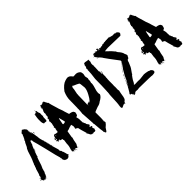

<svg xmlns="http://www.w3.org/2000/svg" viewBox="35 -1588 2555 2555"><g transform="rotate(-45 1312.0 -310.5)"><path d="M291 -689H300.8Q300.8 -683.1 302.7 -683.1H308.6Q310.5 -679.2 310.5 -677.2L314.5 -679.2L328.1 -669.4Q328.1 -659.7 332 -659.7L335.9 -661.6Q348.6 -643.6 349.6 -630.4L343.8 -626.5L345.7 -622.6Q341.8 -614.7 341.8 -610.8L345.7 -612.8H347.7V-599.1L345.7 -595.2Q351.1 -595.2 355.5 -562H357.4V-565.9Q357.4 -568.4 355.5 -585.4H359.4Q371.1 -536.1 382.8 -435.1Q393.1 -390.1 402.3 -376.5V-374.5H398.4V-366.7L402.3 -368.7Q402.8 -364.7 406.2 -364.7L404.3 -360.8V-355Q410.2 -355 410.2 -349.1Q406.2 -348.6 406.2 -345.2Q412.1 -340.8 412.1 -333.5H410.2V-327.6L414.1 -329.6H416V-323.7H412.1V-317.9L414.1 -314L418 -315.9H419.9V-308.1H416V-306.2Q416 -294.4 423.8 -294.4Q423.8 -290.5 419.9 -290.5Q423.8 -271.5 423.8 -269H425.8V-276.9H429.7V-263.2L431.6 -259.3L427.7 -257.3Q437.5 -229.5 459 -151.9Q455.1 -151.4 455.1 -147.9Q455.1 -146 457 -146Q457 -144 455.1 -144Q455.1 -137.7 462.9 -124.5L466.8 -126.5Q488.3 -74.7 496.1 -30.8H502V-26.9L503.9 -13.2L500 -15.1V-13.2L496.1 -15.1H494.1Q492.2 0.5 480.5 0.5Q480.5 6.3 472.7 10.3Q472.7 6.3 468.8 6.3Q457 10.3 457 16.1Q448.2 8.3 447.3 8.3Q447.3 12.2 443.4 12.2Q443.4 9.3 435.5 6.3Q431.6 8.3 429.7 8.3Q423.8 -3.4 412.1 -3.4V-7.3L414.1 -11.2Q405.3 -17.1 402.3 -17.1V-19L404.3 -22.9Q400.4 -22.9 400.4 -26.9V-54.2L396.5 -52.2H394.5V-56.2H398.4V-60.1Q394.5 -64.9 394.5 -65.9L396.5 -69.8Q384.8 -99.6 341.8 -286.6Q302.7 -444.3 294.9 -466.3H291V-470.2Q296.9 -470.2 296.9 -480L293 -478Q293 -490.2 291 -507.3Q283.7 -495.6 281.2 -495.6Q277.3 -505.4 277.3 -509.3Q270.5 -509.3 259.8 -470.2V-466.3H255.9L257.8 -456.5Q248.5 -456.5 209 -347.2Q201.7 -331.1 193.4 -302.2Q195.3 -298.3 195.3 -296.4Q191.4 -287.6 187.5 -286.6Q187.5 -288.6 185.5 -288.6Q168.9 -249 158.2 -212.4Q151.4 -181.6 123 -122.6H125Q117.2 -102.5 113.3 -79.6Q104.5 -65.9 101.6 -65.9L103.5 -62L95.7 -46.4Q97.7 -42.5 97.7 -40.5Q90.8 -40.5 85.9 -24.9H84Q84 -26.9 82 -26.9L84 -17.1V-11.2H80.1L78.1 -22.9L74.2 -21L76.2 -17.1Q66.4 -10.3 66.4 -3.4H62.5V-9.3H60.5Q55.7 -5.4 52.7 -5.4L56.6 0.5L52.7 2.4Q41 -5.4 41 -9.3L37.1 -7.3Q37.1 -11.2 33.2 -11.2L29.3 -1.5H25.4V-3.4Q27.3 -7.3 27.3 -9.3Q24.4 -9.3 19.5 -17.1Q21.5 -17.1 21.5 -19Q16.6 -19 15.6 -26.9Q17.6 -30.3 17.6 -34.7V-36.6Q9.8 -32.7 9.8 -26.9H5.9Q7.3 -41 11.7 -46.4V-48.3H5.9V-52.2Q8.8 -52.2 13.7 -56.2H19.5L23.4 -54.2Q23.4 -57.1 27.3 -62Q22.5 -62 21.5 -69.8Q31.2 -74.2 31.2 -81.5L25.4 -91.3V-95.2H29.3V-91.3H31.2Q39.1 -103 62.5 -189Q64.9 -189 72.3 -206.5L70.3 -210.4Q77.6 -220.7 84 -243.7L82 -247.6Q88.4 -247.6 99.6 -282.7Q121.1 -322.8 152.3 -429.2Q168.9 -472.2 179.7 -478Q207.5 -543.5 220.7 -554.2L218.8 -558.1V-560.1Q232.9 -576.7 250 -616.7Q248 -616.7 248 -618.7Q252 -618.7 261.7 -644Q257.8 -644 257.8 -655.8Q259.8 -655.8 259.8 -659.7H261.7L265.6 -657.7Q270.5 -673.3 271.5 -673.3Q275.4 -671.4 277.3 -671.4L275.4 -675.3L279.3 -677.2H281.2L285.2 -675.3Q291 -684.1 291 -689ZM259.8 -653.8V-649.9H261.7V-653.8ZM242.2 -634.3H246.1V-632.3H242.2ZM347.7 -624.5H351.6V-620.6H347.7ZM349.6 -614.7H353.5V-610.8H349.6ZM351.6 -606.9H353.5Q357.4 -606.4 357.4 -603V-601.1H351.6ZM380.9 -562Q386.7 -554.7 386.7 -534.7V-532.7H382.8V-542.5L380.9 -552.2H378.9V-548.3H375V-550.3Q376.5 -562 380.9 -562ZM367.2 -558.1H371.1V-556.2H367.2ZM377 -487.8H380.9V-483.9H377ZM291 -478H293V-474.1H291ZM232.4 -394H236.3V-392.1Q219.7 -355.5 216.8 -355V-358.9Q216.8 -361.8 232.4 -394ZM400.4 -364.7V-360.8H402.3V-364.7ZM419.9 -302.2H423.8V-300.3H419.9ZM189.5 -298.3V-294.4H191.4V-298.3ZM423.8 -284.7H427.7V-282.7H423.8ZM437.5 -259.3H441.4V-255.4H437.5ZM441.4 -249.5H443.4V-245.6H441.4ZM451.2 -161.6V-153.8H453.1V-161.6ZM468.8 -106.9V-103Q470.7 -99.1 470.7 -97.2H472.7V-99.1Q470.7 -102.5 470.7 -106.9ZM476.6 -75.7V-73.7H480.5V-75.7ZM17.6 -71.8H21.5V-69.8H17.6ZM2 -64H5.9V-58.1H2ZM378.9 -54.2H382.8V-50.3H378.9ZM-9.8 -42.5Q-7.8 -42.5 -7.8 -40.5L-3.9 -42.5H0Q0 -39.6 -7.8 -34.7H-11.7V-36.6Q-9.8 -40.5 -9.8 -42.5ZM17.6 -40.5V-38.6H21.5V-40.5ZM488.3 -34.7V-30.8H490.2V-34.7ZM388.7 -32.7H392.6V-30.8H388.7ZM410.2 -22.9V-19H412.1V-22.9ZM492.2 -21Q492.7 -17.1 496.1 -17.1V-21ZM23.4 -17.1V-15.1H27.3V-17.1ZM76.2 -7.3Q74.2 -3.4 74.2 -1.5H72.3Q72.3 -5.4 68.4 -5.4V-7.3ZM76.2 10.3H78.1V14.2H76.2Z M749.5 -752.9H753.4L759.3 -749H761.2L767.1 -752.9Q775.9 -726.6 784.7 -715.8Q784.7 -706.5 802.2 -690.4V-682.6Q802.2 -673.3 835.4 -565.4Q835.4 -556.2 862.8 -485.4Q862.8 -478 890.1 -395.5V-393.6H901.9Q958.5 -382.8 958.5 -360.4Q961.9 -360.4 964.4 -354.5Q957.5 -301.8 942.9 -301.8Q931.6 -295.9 927.2 -295.9V-293.9Q937 -260.7 937 -247.1V-223.6Q937 -213.9 939 -194.3H937L940.9 -182.6Q939 -178.7 939 -176.8L942.9 -178.7Q942.9 -173.3 952.6 -159.2L950.7 -155.3Q963.9 -120.1 974.1 -120.1Q976.1 -116.2 976.1 -114.3V-108.4Q979 -108.4 981.9 -102.5Q972.2 -90.8 972.2 -86.9L962.4 -88.9V-86.9Q963.9 -73.2 974.1 -73.2Q977.5 -75.2 981.9 -75.2Q984.9 -75.2 987.8 -69.3Q985.8 -69.3 985.8 -67.4Q989.7 -66.9 989.7 -63.5V-57.6L987.8 -47.9Q981.9 -47.9 981.9 -53.7H978V-51.8Q978 -46.4 991.7 -14.6Q985.8 -14.6 980 10.7L976.1 12.7H974.1Q972.2 12.7 972.2 10.7Q964.4 14.6 960.4 14.6Q954.6 12.7 954.6 10.7L950.7 12.7H946.8Q941.9 8.8 940.9 8.8Q939 12.7 939 14.6H933.1Q927.7 14.6 921.4 10.7Q917.5 12.7 915.5 12.7Q915.5 9.8 897.9 -1Q884.3 -31.7 882.3 -32.2Q876.5 -32.2 876.5 -36.1H882.3Q882.3 -38.6 870.6 -45.9Q870.6 -48.8 876.5 -51.8Q849.1 -140.1 841.3 -180.7Q839.4 -180.7 839.4 -182.6L835.4 -180.7Q826.2 -190.9 808.1 -196.3V-198.2L812 -200.2L810.1 -204.1Q815.9 -213.4 815.9 -241.2Q808.1 -263.7 808.1 -272.5Q787.1 -272.5 741.7 -252.9Q712.4 -248 712.4 -245.1Q700.7 -168 696.8 -151.4Q698.7 -147.9 698.7 -143.6V-139.6Q689 -117.2 677.2 -43.9Q657.7 -15.1 657.7 -4.9L647.9 2.9H646Q643.1 2.9 640.1 -6.8Q636.2 -4.9 634.3 -4.9Q634.3 -7.8 626.5 -12.7Q621.1 -12.2 612.8 4.9Q614.7 8.8 614.7 10.7Q610.8 8.8 608.9 8.8V4.9L610.8 1Q608.9 1 605 -6.8Q601.1 -4.9 599.1 -4.9V-8.8H603V-14.6H599.1L589.4 -12.7V-8.8L593.3 -10.7L597.2 -4.9Q589.8 6.8 587.4 6.8Q582.5 1 579.6 1V-2.9H583.5V-4.9Q565.9 -10.3 565.9 -14.6L585.4 -92.8Q585.4 -105.5 589.4 -126H587.4Q591.3 -143.6 597.2 -196.3L591.3 -206.1V-208Q591.3 -210 593.3 -210Q589.4 -219.7 589.4 -223.6H581.5Q572.3 -223.6 554.2 -233.4V-235.4L560.1 -247.1H552.2Q543.9 -244.1 536.6 -231.4Q536.6 -235.4 526.9 -235.4V-239.3L538.6 -243.2V-245.1Q513.2 -247.6 513.2 -252.9Q521 -252.9 521 -258.8H513.2V-262.7Q521 -262.7 526.9 -268.6Q527.3 -264.6 530.8 -264.6H534.7V-280.3Q531.2 -280.3 522.9 -276.4Q520 -278.3 511.2 -278.3V-284.2L524.9 -288.1L528.8 -286.1Q536.6 -289.1 536.6 -292L532.7 -293.9Q528.8 -293.5 528.8 -290Q511.2 -292.5 511.2 -295.9Q511.7 -299.8 515.1 -299.8L534.7 -297.9L532.7 -307.6Q540.5 -310.5 540.5 -313.5V-319.3L532.7 -313.5V-315.4Q547.4 -338.9 554.2 -338.9Q567.9 -338.9 569.8 -340.8Q569.8 -331.1 612.8 -331.1Q613.8 -342.3 618.7 -348.6L616.7 -352.5L620.6 -354.5Q620.6 -360.4 614.7 -360.4V-364.3Q614.7 -366.2 616.7 -366.2L614.7 -370.1V-372.1H618.7V-364.3Q623 -364.3 626.5 -399.4Q620.6 -399.4 620.6 -403.3V-411.1Q620.6 -416 628.4 -417Q628.4 -436.5 640.1 -471.7Q638.2 -475.1 638.2 -479.5H636.2V-475.6H632.3L634.3 -487.3H638.2V-483.4Q642.1 -483.4 642.1 -487.3V-497.1L638.2 -495.1H636.2V-501L634.3 -514.6Q639.6 -514.6 649.9 -540Q647 -540 644 -545.9L647.9 -547.9Q647.9 -549.8 646 -549.8Q647.9 -565.4 651.9 -565.4Q653.8 -562 653.8 -557.6Q663.6 -560.1 663.6 -581.1L661.6 -590.8L665.5 -592.8L663.6 -596.7V-606.4H665.5L669.4 -604.5V-610.4H665.5Q665.5 -613.3 669.4 -627.9H667.5L669.4 -631.8V-635.7L665.5 -633.8V-643.6Q667.5 -643.6 671.4 -645.5Q671.4 -643.6 673.3 -643.6V-647.5L671.4 -655.3Q673.3 -659.2 673.3 -661.1Q671.4 -661.1 671.4 -663.1Q679.2 -663.1 689 -696.3Q690.9 -696.3 690.9 -698.2L681.2 -710V-717.8Q681.6 -721.7 685.1 -721.7H687Q687 -719.7 685.1 -719.7Q687 -716.3 687 -711.9H689L696.8 -749H700.7L704.6 -739.3L724.1 -741.2H733.9Q733.9 -747.6 749.5 -752.9ZM671.4 -626V-620.1H673.3V-626ZM669.4 -616.2V-612.3H671.4V-616.2ZM657.7 -604.5H659.7V-600.6H657.7ZM653.8 -538.1 657.7 -536.1V-542Q653.8 -541.5 653.8 -538.1ZM653.8 -532.2V-528.3H655.8V-532.2ZM753.4 -450.2Q745.6 -426.3 739.7 -385.7H737.8Q737.8 -383.8 739.7 -383.8L733.9 -358.4H739.7L737.8 -354.5V-352.5H739.7Q778.8 -352.5 778.8 -366.2L757.3 -450.2ZM542.5 -325.2V-321.3H544.4V-325.2ZM562 -321.3Q562 -317.9 556.2 -311.5Q558.1 -311.5 562 -309.6Q562.5 -313.5 565.9 -313.5Q564 -316.9 564 -321.3ZM556.2 -301.8V-297.9H558.1V-301.8ZM538.6 -292V-288.1H540.5V-292ZM524.9 -260.7V-258.8H528.8V-260.7ZM786.6 -260.7H790.5V-256.8H786.6ZM946.8 -180.7Q950.7 -180.2 950.7 -176.8V-172.9H946.8ZM954.6 -155.3H956.5Q960.4 -154.8 960.4 -151.4V-145.5H956.5ZM954.6 -114.3V-110.4H956.5V-114.3ZM968.3 -114.3V-112.3H972.2V-114.3ZM968.3 -71.3V-67.4H972.2V-71.3ZM573.7 -57.6V-55.7Q573.7 -52.7 567.9 -49.8V-55.7Q569.8 -55.7 573.7 -57.6ZM622.6 4.9H628.4V6.8Q628.4 7.8 624.5 12.7V14.6Q630.4 14.6 630.4 18.6L624.5 22.5L622.6 8.8ZM667.5 4.9H671.4V8.8H667.5ZM594.7 -751.5H598.1Q598.1 -737.8 610.4 -730L612.3 -720.7H610.4Q614.3 -710.9 614.3 -705.1H612.3Q618.7 -685.1 624.5 -674.3L623 -650.9V-627.9Q623 -624 629.9 -624V-622.1L619.1 -612.3V-610.4Q619.1 -540.5 610.4 -540.5L606.9 -538.6Q581.5 -542.5 577.1 -542.5Q570.3 -540.5 564.9 -540.5Q550.8 -564.5 550.8 -585V-637.2Q550.8 -651.9 561.5 -712.9Q561.5 -718.8 564.9 -718.8Q566.4 -709 570.3 -709Q574.2 -716.3 584 -722.7H589.4Q592.8 -718.8 600.1 -718.8Q600.1 -726.1 594.7 -751.5Z M1219.7 -752.9Q1252 -746.1 1262.7 -729.5Q1274.4 -719.7 1280.3 -708L1290 -706.1H1297.9Q1310.1 -706.1 1327.1 -708Q1363.3 -708 1391.6 -678.7Q1397.9 -673.3 1401.4 -639.6Q1401.4 -628.4 1393.6 -598.6Q1399.4 -579.1 1403.3 -549.8Q1397.5 -548.8 1397.5 -534.2V-508.8Q1391.6 -483.9 1389.6 -479.5L1391.6 -469.7V-467.8Q1391.6 -439 1364.3 -352.5Q1364.3 -343.8 1360.4 -319.3Q1362.3 -315.4 1362.3 -313.5H1360.4Q1364.3 -305.2 1366.2 -290Q1352.5 -252.4 1292 -221.7Q1270.5 -201.2 1225.6 -192.4Q1153.8 -167.5 1153.3 -161.1V-47.9L1151.4 -36.1Q1153.3 -32.2 1153.3 -30.3Q1149.4 -23.9 1149.4 -18.6V-14.6L1153.3 -8.8V-4.9H1149.4V-8.8H1147.5V1Q1153.3 1 1155.3 26.4Q1136.7 53.2 1122.1 63.5Q1122.1 65.9 1106.4 77.1Q1079.1 124 1069.3 124Q1067.4 124 1063.5 126Q1053.7 118.2 1053.7 116.2V114.3L1055.7 110.4Q1045.9 105 1045.9 92.8Q1047.9 88.9 1047.9 86.9Q1042.5 76.7 1032.2 -63.5Q1029.8 -69.3 1026.4 -69.3V-73.2H1030.3Q1030.3 -94.2 1018.6 -256.8V-260.7Q1018.6 -265.1 1016.6 -268.6Q1020.5 -286.6 1024.4 -352.5L1022.5 -356.4L1024.4 -360.4Q1024.4 -364.3 1022.5 -364.3Q1022.5 -368.7 1024.4 -372.1Q1026.4 -436 1026.4 -471.7V-504.9Q1026.4 -506.8 1028.3 -506.8Q1026.4 -510.7 1026.4 -512.7Q1026.4 -580.6 1057.6 -649.4Q1115.2 -727.5 1170.9 -743.2Q1199.7 -752.9 1219.7 -752.9ZM1153.3 -502.9H1157.2V-501Q1157.2 -497.1 1153.3 -497.1Q1151.4 -445.8 1149.4 -323.2H1147.5Q1147.5 -321.3 1149.4 -321.3L1147.5 -311.5V-307.6H1149.4Q1172.4 -323.2 1188.5 -327.1Q1188.5 -322.8 1198.2 -317.4H1200.2Q1231.4 -351.6 1252.9 -395.5Q1286.1 -455.6 1286.1 -497.1Q1279.8 -585 1270.5 -585Q1246.6 -599.6 1196.3 -620.1L1190.4 -627.9Q1168.9 -627.9 1168.9 -581.1Q1167 -581.1 1153.3 -502.9ZM1176.8 -313.5H1188.5L1192.4 -315.4Q1190.4 -319.3 1190.4 -321.3Q1176.8 -316.9 1176.8 -313.5ZM1155.3 -297.9V-295.9H1159.2V-297.9ZM1149.4 -295.9Q1149.9 -292 1153.3 -292V-295.9ZM1055.7 92.8V94.7Q1056.2 98.6 1059.6 98.6H1061.5V92.8ZM1071.3 126H1073.2Q1077.1 126.5 1077.1 129.9L1073.2 131.8L1071.3 127.9Z M1522 -732.4Q1551.3 -728.5 1563 -724.6Q1566.9 -726.6 1568.8 -726.6Q1568.8 -723.6 1574.7 -720.7H1586.4V-714.8L1580.6 -707L1582.5 -687.5Q1578.6 -681.6 1572.8 -658.2V-630.9L1576.7 -625L1572.8 -607.4Q1572.8 -601.1 1574.7 -597.7Q1572.8 -592.3 1570.8 -513.7Q1573.7 -513.7 1576.7 -507.8V-484.4L1574.7 -464.8L1580.6 -468.8V-457Q1585 -457 1588.4 -482.4V-498H1590.3Q1594.2 -497.6 1594.2 -494.1L1592.3 -482.4L1594.2 -478.5Q1582.5 -452.6 1582.5 -421.9L1586.4 -419.9Q1582.5 -403.8 1580.6 -382.8Q1580.6 -380.9 1582.5 -380.9Q1578.6 -361.8 1578.6 -324.2V-259.8Q1578.6 -249 1576.7 -232.4Q1578.6 -229.5 1578.6 -220.7H1576.7Q1576.7 -218.8 1578.6 -218.8Q1576.7 -182.6 1576.7 -166V-150.4L1580.6 -152.3H1582.5Q1572.8 -115.7 1561 -37.1L1557.1 -35.2L1559.1 -31.2L1557.1 -27.3Q1559.1 -27.3 1559.1 -25.4Q1555.2 -23.4 1553.2 -23.4Q1555.2 -19.5 1555.2 -17.6Q1545.4 -6.8 1545.4 -3.9Q1545.4 -1 1537.6 3.9Q1537.6 2 1535.6 2Q1521 16.1 1518.1 31.2H1514.2V27.3Q1508.3 29.3 1508.3 31.2L1504.4 29.3Q1502.4 29.3 1502.4 31.2L1492.7 29.3Q1455.1 48.8 1447.8 48.8Q1447.8 46.9 1438 35.2V33.2L1439.9 21.5Q1438 17.6 1438 15.6Q1438 12.2 1441.9 0L1439.9 -3.9Q1446.8 -3.9 1453.6 -193.4Q1455.6 -193.4 1459.5 -242.2Q1459.5 -244.1 1457.5 -244.1L1459.5 -253.9Q1465.3 -353.5 1465.3 -476.6H1467.3Q1467.3 -478.5 1465.3 -478.5Q1479 -576.2 1479 -623Q1477.1 -627 1477.1 -628.9Q1480 -628.9 1482.9 -636.7Q1481 -640.6 1481 -642.6H1482.9L1481 -646.5V-650.4L1482.9 -660.2H1479V-666Q1494.6 -666 1494.6 -707Q1504.4 -716.3 1508.3 -730.5H1514.2L1518.1 -728.5Q1518.6 -732.4 1522 -732.4ZM1520 35.2V37.1Q1520 41 1516.1 41H1514.2V37.1Q1516.1 37.1 1520 35.2Z M1683.6 -723.6Q1684.1 -719.7 1687.5 -719.7H1689.5V-723.6ZM1774.4 -59.6V-55.7H1776.4V-59.6ZM1710 -112.3V-108.4Q1713.9 -108.4 1713.9 -112.3ZM1677.7 -708V-704.1L1681.6 -702.1Q1679.7 -706.1 1679.7 -708ZM1763.7 -715.8V-711.9Q1767.1 -713.9 1771.5 -713.9V-715.8ZM1791 -719.7V-717.8H1798.8V-719.7ZM1773.4 -719.7V-713.9Q1775.9 -715.8 1787.1 -715.8Q1787.1 -719.7 1783.2 -719.7ZM1759.8 -749Q1766.1 -747.1 1775.4 -737.3V-733.4H1767.6Q1770 -723.6 1773.4 -723.6H1775.4Q1782.2 -723.6 1791 -731.4Q1793.9 -731.4 1796.9 -725.6Q1794.9 -725.6 1794.9 -723.6Q1796.9 -723.6 1796.9 -721.7Q1832.5 -727.5 1849.6 -727.5L1847.7 -731.4V-733.4H1855.5L1869.1 -735.4V-731.4H1875Q1875 -736.8 1900.4 -739.3V-735.4H1906.2V-739.3H1923.8L1935.5 -741.2Q1937.5 -741.2 1937.5 -739.3L1951.2 -741.2H1974.6L1994.1 -743.2V-741.2L1990.2 -733.4Q1994.1 -731.4 1996.1 -731.4L2000 -733.4Q2004.9 -731.4 2040 -723.6Q2057.1 -725.6 2069.3 -725.6H2075.2L2079.1 -723.6L2075.2 -715.8H2079.1L2085 -719.7H2086.9Q2109.4 -719.7 2129.9 -686.5Q2129.9 -659.2 2112.3 -655.3H2110.4L2114.3 -649.4Q2112.3 -649.4 2112.3 -647.5Q1966.8 -649.4 1878.9 -653.3Q1836.4 -651.4 1830.1 -647.5L1826.2 -649.4Q1822.8 -647.5 1818.4 -647.5V-645.5Q1894 -575.2 1904.3 -555.7Q1912.6 -555.7 1929.7 -518.6Q1973.6 -471.7 1978.5 -436.5Q1991.7 -414.6 1992.2 -395.5L1988.3 -397.5V-395.5Q1990.2 -392.1 1990.2 -387.7Q1981.9 -387.7 1972.7 -360.4Q1944.8 -360.4 1937.5 -319.3L1918 -274.4Q1912.6 -252.4 1859.4 -180.7Q1861.3 -180.7 1861.3 -178.7Q1857.9 -178.7 1849.6 -165H1847.7Q1847.7 -167 1845.7 -167Q1805.2 -111.8 1788.1 -71.3Q1779.3 -68.8 1778.3 -63.5L1784.2 -51.8L1788.1 -53.7H1795.9Q1824.7 -53.7 1850.6 -55.7Q1863.3 -53.7 1876 -53.7L1879.9 -55.7Q1881.8 -55.7 1881.8 -53.7Q1962.4 -63.5 1967.8 -63.5Q1997.1 -61.5 2030.3 -53.7H2038.1Q2038.1 -46.9 2069.3 -40Q2088.9 -24.9 2092.8 -4.9Q2094.7 -1.5 2094.7 2.9L2081.1 20.5Q2068.4 24.4 2038.1 26.4V24.4Q2036.1 24.4 2036.1 26.4Q2036.1 21 1792 18.6Q1787.1 18.6 1766.6 22.5Q1749.5 20.5 1737.3 20.5H1727.5Q1718.3 20.5 1702.1 38.1H1698.2V34.2H1696.3V42L1692.4 40L1682.6 43.9Q1678.7 36.1 1678.7 32.2H1680.7Q1684.1 34.2 1688.5 34.2H1692.4L1682.6 24.4H1686.5V20.5L1670.9 30.3Q1670.9 28.3 1668.9 28.3Q1668.9 25.4 1676.8 16.6Q1672.9 16.6 1672.9 10.7H1670.9V14.6H1667V2.9L1655.3 -2.9V4.9H1653.3Q1653.3 1 1645.5 -4.9L1653.3 -12.7V-14.6L1645.5 -10.7L1643.6 -14.6Q1655.3 -16.1 1686.5 -75.2Q1700.7 -104.5 1702.1 -104.5H1704.1Q1704.1 -98.6 1708 -98.6L1710 -102.5V-104.5H1706.1V-114.3Q1738.8 -186 1744.1 -190.4V-186.5Q1711.9 -115.7 1711.9 -114.3H1713.9Q1749.5 -170.4 1777.3 -237.3Q1815.4 -308.6 1855.5 -360.4Q1856.9 -360.4 1873 -383.8H1871.1L1839.8 -356.4V-358.4Q1839.8 -360.4 1878.9 -397.5V-399.4Q1878.9 -403.8 1877 -407.2L1878.9 -411.1Q1761.7 -565.4 1740.2 -598.6Q1740.2 -604.5 1710.9 -637.7Q1694.3 -646 1677.7 -674.8Q1670.9 -680.7 1664.1 -692.4Q1670.4 -708 1673.8 -708V-711.9L1669.9 -717.8Q1671.9 -717.8 1683.6 -731.4H1687.5L1697.3 -729.5Q1697.3 -731.4 1699.2 -731.4Q1699.7 -727.5 1703.1 -727.5H1709L1707 -731.4H1709L1728.5 -723.6V-725.6Q1728.5 -729.5 1716.8 -733.4V-735.4L1718.8 -739.3Q1725.1 -736.3 1740.2 -723.6L1744.1 -725.6Q1748 -723.6 1750 -723.6Q1750 -726.6 1755.9 -729.5Q1755.9 -732.4 1748 -741.2Q1755.9 -749 1759.8 -749ZM1839.8 -151.4H1841.8V-147.5H1839.8ZM1753.9 -213.9H1755.9V-211.9Q1747.1 -192.4 1744.1 -192.4V-194.3Q1744.1 -204.1 1753.9 -213.9ZM1755.9 -223.6H1759.8V-219.7H1755.9ZM1777.3 -260.7V-258.8Q1766.6 -231 1761.7 -227.5H1759.8V-231.4Q1773.9 -260.7 1777.3 -260.7ZM1791 -286.1V-282.2Q1791 -278.3 1787.1 -278.3V-282.2Q1787.6 -286.1 1791 -286.1ZM1800.8 -303.7H1802.7V-301.8Q1793.9 -286.1 1791 -286.1V-290Q1798.3 -303.7 1800.8 -303.7ZM1816.4 -327.1V-325.2Q1811 -312 1804.7 -309.6V-311.5Q1812 -326.2 1816.4 -327.1ZM1818.4 -333H1820.3V-329.1H1818.4ZM1822.3 -338.9H1824.2V-335H1822.3ZM1837.9 -354.5V-352.5Q1837.9 -349.6 1830.1 -344.7V-346.7Q1830.1 -349.6 1837.9 -354.5ZM1673.8 -657.2H1675.8L1685.5 -655.3V-651.4H1683.6L1673.8 -653.3ZM1656.2 -702.1Q1659.2 -702.1 1662.1 -694.3H1660.2Q1652.3 -697.3 1652.3 -700.2ZM1826.2 -731.4H1830.1V-727.5H1826.2Z M2385.7 -752.9H2389.6L2395.5 -749H2397.5L2403.3 -752.9Q2412.1 -726.6 2420.9 -715.8Q2420.9 -706.5 2438.5 -690.4V-682.6Q2438.5 -673.3 2471.7 -565.4Q2471.7 -556.2 2499 -485.4Q2499 -478 2526.4 -395.5V-393.6H2538.1Q2594.7 -382.8 2594.7 -360.4Q2598.1 -360.4 2600.6 -354.5Q2593.8 -301.8 2579.1 -301.8Q2567.9 -295.9 2563.5 -295.9V-293.9Q2573.2 -260.7 2573.2 -247.1V-223.6Q2573.2 -213.9 2575.2 -194.3H2573.2L2577.1 -182.6Q2575.2 -178.7 2575.2 -176.8L2579.1 -178.7Q2579.1 -173.3 2588.9 -159.2L2586.9 -155.3Q2600.1 -120.1 2610.4 -120.1Q2612.3 -116.2 2612.3 -114.3V-108.4Q2615.2 -108.4 2618.2 -102.5Q2608.4 -90.8 2608.4 -86.9L2598.6 -88.9V-86.9Q2600.1 -73.2 2610.4 -73.2Q2613.8 -75.2 2618.2 -75.2Q2621.1 -75.2 2624 -69.3Q2622.1 -69.3 2622.1 -67.4Q2626 -66.9 2626 -63.5V-57.6L2624 -47.9Q2618.2 -47.9 2618.2 -53.7H2614.3V-51.8Q2614.3 -46.4 2627.9 -14.6Q2622.1 -14.6 2616.2 10.7L2612.3 12.7H2610.4Q2608.4 12.7 2608.4 10.7Q2600.6 14.6 2596.7 14.6Q2590.8 12.7 2590.8 10.7L2586.9 12.7H2583Q2578.1 8.8 2577.1 8.8Q2575.2 12.7 2575.2 14.6H2569.3Q2564 14.6 2557.6 10.7Q2553.7 12.7 2551.8 12.7Q2551.8 9.8 2534.2 -1Q2520.5 -31.7 2518.6 -32.2Q2512.7 -32.2 2512.7 -36.1H2518.6Q2518.6 -38.6 2506.8 -45.9Q2506.8 -48.8 2512.7 -51.8Q2485.4 -140.1 2477.5 -180.7Q2475.6 -180.7 2475.6 -182.6L2471.7 -180.7Q2462.4 -190.9 2444.3 -196.3V-198.2L2448.2 -200.2L2446.3 -204.1Q2452.1 -213.4 2452.1 -241.2Q2444.3 -263.7 2444.3 -272.5Q2423.3 -272.5 2377.9 -252.9Q2348.6 -248 2348.6 -245.1Q2336.9 -168 2333 -151.4Q2335 -147.9 2335 -143.6V-139.6Q2325.2 -117.2 2313.5 -43.9Q2293.9 -15.1 2293.9 -4.9L2284.2 2.9H2282.2Q2279.3 2.9 2276.4 -6.8Q2272.5 -4.9 2270.5 -4.9Q2270.5 -7.8 2262.7 -12.7Q2257.3 -12.2 2249 4.9Q2251 8.8 2251 10.7Q2247.1 8.8 2245.1 8.8V4.9L2247.1 1Q2245.1 1 2241.2 -6.8Q2237.3 -4.9 2235.4 -4.9V-8.8H2239.3V-14.6H2235.4L2225.6 -12.7V-8.8L2229.5 -10.7L2233.4 -4.9Q2226.1 6.8 2223.6 6.8Q2218.8 1 2215.8 1V-2.9H2219.7V-4.9Q2202.1 -10.3 2202.1 -14.6L2221.7 -92.8Q2221.7 -105.5 2225.6 -126H2223.6Q2227.5 -143.6 2233.4 -196.3L2227.5 -206.1V-208Q2227.5 -210 2229.5 -210Q2225.6 -219.7 2225.6 -223.6H2217.8Q2208.5 -223.6 2190.4 -233.4V-235.4L2196.3 -247.1H2188.5Q2180.2 -244.1 2172.9 -231.4Q2172.9 -235.4 2163.1 -235.4V-239.3L2174.8 -243.2V-245.1Q2149.4 -247.6 2149.4 -252.9Q2157.2 -252.9 2157.2 -258.8H2149.4V-262.7Q2157.2 -262.7 2163.1 -268.6Q2163.6 -264.6 2167 -264.6H2170.9V-280.3Q2167.5 -280.3 2159.2 -276.4Q2156.2 -278.3 2147.5 -278.3V-284.2L2161.1 -288.1L2165 -286.1Q2172.9 -289.1 2172.9 -292L2168.9 -293.9Q2165 -293.5 2165 -290Q2147.5 -292.5 2147.5 -295.9Q2147.9 -299.8 2151.4 -299.8L2170.9 -297.9L2168.9 -307.6Q2176.8 -310.5 2176.8 -313.5V-319.3L2168.9 -313.5V-315.4Q2183.6 -338.9 2190.4 -338.9Q2204.1 -338.9 2206.1 -340.8Q2206.1 -331.1 2249 -331.1Q2250 -342.3 2254.9 -348.6L2252.9 -352.5L2256.8 -354.5Q2256.8 -360.4 2251 -360.4V-364.3Q2251 -366.2 2252.9 -366.2L2251 -370.1V-372.1H2254.9V-364.3Q2259.3 -364.3 2262.7 -399.4Q2256.8 -399.4 2256.8 -403.3V-411.1Q2256.8 -416 2264.6 -417Q2264.6 -436.5 2276.4 -471.7Q2274.4 -475.1 2274.4 -479.5H2272.5V-475.6H2268.6L2270.5 -487.3H2274.4V-483.4Q2278.3 -483.4 2278.3 -487.3V-497.1L2274.4 -495.1H2272.5V-501L2270.5 -514.6Q2275.9 -514.6 2286.1 -540Q2283.2 -540 2280.3 -545.9L2284.2 -547.9Q2284.2 -549.8 2282.2 -549.8Q2284.2 -565.4 2288.1 -565.4Q2290 -562 2290 -557.6Q2299.8 -560.1 2299.8 -581.1L2297.9 -590.8L2301.8 -592.8L2299.8 -596.7V-606.4H2301.8L2305.7 -604.5V-610.4H2301.8Q2301.8 -613.3 2305.7 -627.9H2303.7L2305.7 -631.8V-635.7L2301.8 -633.8V-643.6Q2303.7 -643.6 2307.6 -645.5Q2307.6 -643.6 2309.6 -643.6V-647.5L2307.6 -655.3Q2309.6 -659.2 2309.6 -661.1Q2307.6 -661.1 2307.6 -663.1Q2315.4 -663.1 2325.2 -696.3Q2327.1 -696.3 2327.1 -698.2L2317.4 -710V-717.8Q2317.9 -721.7 2321.3 -721.7H2323.2Q2323.2 -719.7 2321.3 -719.7Q2323.2 -716.3 2323.2 -711.9H2325.2L2333 -749H2336.9L2340.8 -739.3L2360.4 -741.2H2370.1Q2370.1 -747.6 2385.7 -752.9ZM2307.6 -626V-620.1H2309.6V-626ZM2305.7 -616.2V-612.3H2307.6V-616.2ZM2293.9 -604.5H2295.9V-600.6H2293.9ZM2290 -538.1 2293.9 -536.1V-542Q2290 -541.5 2290 -538.1ZM2290 -532.2V-528.3H2292V-532.2ZM2389.6 -450.2Q2381.8 -426.3 2376 -385.7H2374Q2374 -383.8 2376 -383.8L2370.1 -358.4H2376L2374 -354.5V-352.5H2376Q2415 -352.5 2415 -366.2L2393.6 -450.2ZM2178.7 -325.2V-321.3H2180.7V-325.2ZM2198.2 -321.3Q2198.2 -317.9 2192.4 -311.5Q2194.3 -311.5 2198.2 -309.6Q2198.7 -313.5 2202.1 -313.5Q2200.2 -316.9 2200.2 -321.3ZM2192.4 -301.8V-297.9H2194.3V-301.8ZM2174.8 -292V-288.1H2176.8V-292ZM2161.1 -260.7V-258.8H2165V-260.7ZM2422.9 -260.7H2426.8V-256.8H2422.9ZM2583 -180.7Q2586.9 -180.2 2586.9 -176.8V-172.9H2583ZM2590.8 -155.3H2592.8Q2596.7 -154.8 2596.7 -151.4V-145.5H2592.8ZM2590.8 -114.3V-110.4H2592.8V-114.3ZM2604.5 -114.3V-112.3H2608.4V-114.3ZM2604.5 -71.3V-67.4H2608.4V-71.3ZM2210 -57.6V-55.7Q2210 -52.7 2204.1 -49.8V-55.7Q2206.1 -55.7 2210 -57.6ZM2258.8 4.9H2264.6V6.8Q2264.6 7.8 2260.7 12.7V14.6Q2266.6 14.6 2266.6 18.6L2260.7 22.5L2258.8 8.8ZM2303.7 4.9H2307.6V8.8H2303.7Z"/></g></svg>

Font: Mister Brush
Style: Regular
Weight: 400
Designer: GGBotNet
Foundry: GGBotNet
Version: 1.00